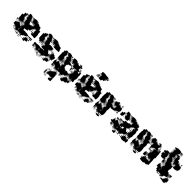

<svg xmlns="http://www.w3.org/2000/svg" viewBox="341 -2340 4148 4148"><g transform="rotate(45 2415.0 -266.0)"><path d="M99 -101H79V-121H96V-122H79V-121H39V-161H40V-190H77V-213H100V-220H138V-197H139V-211H159V-194H172V-185H193V-163H195V-185H216V-189H197V-213H216V-221H199V-241H219V-224H224V-246H244V-248H226V-273H221V-278H196V-304H219V-305H193V-331H189V-371H191V-385H186V-374H172V-388H183V-394H162V-428H183V-429H167V-451H159V-478H158V-462H140V-480H156V-524H202V-519H227V-493H230V-510H248V-492H231V-486H254V-457H255V-434H258V-452H280V-430H262V-423H281V-399H262V-394H282V-376H294V-336H301V-349H348V-362H370V-343H374V-366H400V-370H402V-393H401V-424H372V-425H346V-424H312V-453H311V-488H286V-514H312V-489H313V-517H339V-521H379V-514H402V-492H410V-510H428V-492H410V-486H434H464V-470H473V-477H485V-465H478V-464H502V-463H531V-434H532V-421H549V-401H532V-397H555V-396H584V-366H556V-364H582V-339H587V-316H594V-288H596V-234H593V-207H545V-213H530V-210H488V-219H467V-243H488V-250H468V-272H490V-252H496V-274H510V-276H494V-302H490V-340H497V-361H489V-362H460V-340H438V-332H432V-308H411V-269H401V-249H377V-262H371V-249H350V-244H372V-218H347V-213H321V-209H294V-206H289V-194H292V-170H298V-141H300V-170H358V-165H364V-166H414V-161H439V-153H461V-129H439V-121H414H429V-101H409V-116H408V-92H379V-91H373V-67H346V-64H343V-37H315V-63H288V-62H250V-67H225V-91H224V-66H198V-62H160V-67H135V-94H132V-95H103V-118H99ZM279 -491H259V-511H279ZM69 -251H49V-271H66V-274H42V-300H38V-329H37V-355H33V-407H65V-417V-465H105V-485H133V-457H113V-453H131V-429H113V-421H129V-401H113V-389H127V-373H116V-367H135V-342H140V-332H160V-310H140V-306H164V-276H136V-274H112V-273H131V-249H107V-268H104V-246H74V-268H69ZM310 -460H288V-482H310ZM273 -467H265V-475H273ZM306 -434H292V-448H306ZM156 -434H142V-448H156ZM371 -399H347V-423H371ZM400 -400H378V-422H400ZM339 -401H319V-421H339ZM309 -401H289V-421H309ZM154 -406H144V-416H154ZM399 -371H379V-391H399ZM111 -378V-387H110V-378ZM364 -376H354V-386H364ZM153 -377H145V-385H153ZM438 -362H460V-365H438ZM522 -346V-361H521V-346ZM158 -342H140V-360H158ZM487 -343H471V-359H487ZM186 -344H172V-358H186ZM406 -313V-332H405V-313ZM456 -314H442V-328H456ZM186 -314H172V-328H186ZM482 -318H476V-324H482ZM190 -280H168V-302H190ZM456 -284H442V-298H456ZM426 -284H412V-298H426ZM483 -287H475V-295H483ZM42 -248H16V-274H42ZM161 -249H137V-273H161ZM459 -251H439V-271H459ZM188 -252H170V-270H188ZM217 -253H201V-269H217ZM424 -256H414V-266H424ZM189 -221H169V-241H189ZM128 -222H110V-240H128ZM37 -223H21V-239H37ZM97 -223H81V-239H97ZM155 -225H143V-237H155ZM64 -226H54V-236H64ZM66 -194H52V-208H66ZM184 -196H174V-206H184ZM226 -158V-178H223V-158ZM201 -155H222V-157H201ZM553 -127H525V-155H553ZM522 -128H496V-154H522ZM580 -130H558V-152H580ZM489 -131H469V-151H489ZM219 -101H199V-119H194V-100H198V-96H219V-127H201V-121H219ZM550 -100H528V-122H550ZM578 -102H560V-120H578ZM456 -104H442V-118H456ZM485 -105H473V-117H485ZM514 -106H504V-116H514ZM470 0H428V-10H408V-32H428V-42H410V-60H428V-42H429V-71H437V-93H461V-75H462V-98H496V-75H500V-90H518V-72H503V-68H526V-34H503V-27H470ZM550 -70H528V-92H550ZM99 -71H79V-91H99ZM125 -75H113V-87H125ZM393 -77H385V-85H393ZM421 -79H417V-83H421ZM190 -40H168V-62H190ZM160 -40H138V-62H160ZM308 -42H290V-60H308ZM247 -43H231V-59H247ZM126 -44H112V-58H126ZM216 -44H202V-58H216ZM274 -46H264V-56H274ZM252 -8H226V-34H252ZM309 -11H289V-31H309ZM218 -12H200V-30H218ZM276 -14H262V-28H276ZM336 -14H322V-28H336ZM395 -15H383V-27H395ZM364 -16H354V-26H364ZM182 -18H176V-24H182ZM306 16H292V2H306ZM334 14H324V4H334Z M687 -99H663V-120H654V-162H696V-160H713V-163H739V-167H791V-164H818V-157H839H858V-168H912V-141H915V-171H919V-179H907H863V-180H834V-222H816V-240H834V-222H840V-246H860V-253H847V-269H863V-273H837V-301H836V-280H814V-302H835V-306H810V-335H809V-364H808V-386H800V-376H790V-386H800V-397H781V-425H800V-432H786V-450H802V-454H778V-476H773V-463H757V-479H770V-487H751V-515H770V-526H820V-520H844V-494H846V-510H864V-492H848V-487H871V-460H874V-453H897V-429H878V-426H900V-396H878V-394H898V-375H909V-335H920V-346H970V-345H999V-339H1023V-335H1049V-307H1029V-302H1046V-280H1029V-267H1041V-255H1029V-267H1017V-249H993V-262H989V-247H968V-246H990V-226H1000V-213H1017V-195H1029V-183H1047V-164H1050V-186H1080V-156H1058V-154H1078V-128H1058V-118H1048V-98H1024V-92H995V-91H991V-65H963V-63H958V-38H932V-63H927V-64H905V-61H865V-66H840H812V-64H778V-68H752V-94H778H748V-97H721V-119H715V-101H695V-120H687ZM987 -399H963V-423H957V-428H932V-454H949V-455H929V-484H928V-518H956V-520H994V-516H1020V-493H1026V-510H1044V-492H1027V-485H1048V-488H1082V-469H1089V-477H1101V-465H1093V-464H1102H1148V-437H1151V-422H1166V-400H1151V-398H1172V-364H1142H1115V-361H1075V-364H1048V-365H1019V-394H1018V-424H993V-423H987ZM927 -489H903V-513H927ZM895 -491H875V-511H895ZM721 -245H689V-270H684V-275H659V-300H654V-342V-358H652V-404H653V-433H681V-465H721V-485H749V-458H752V-424H749V-397H730V-391H745V-371H731V-370H754V-345H755V-361H775V-341H759V-332H776V-310H759V-305H779V-277H753V-273H747V-249H723V-270H721ZM926 -460H904V-482H926ZM889 -467H881V-475H889ZM1027 -457H1037H1027ZM922 -434H908V-448H922ZM807 -436V-448H804V-436ZM771 -435H759V-447H771ZM1015 -401H995V-421H1015ZM925 -401H905V-421H925ZM953 -403H937V-419H953ZM768 -408H762V-414H768ZM1012 -374H998V-388H1012ZM980 -376H970V-386H980ZM949 -377H941V-385H949ZM769 -377H761V-385H769ZM802 -344H788V-358H802ZM803 -313H787V-329H803ZM807 -279H783V-303H807ZM1071 -285H1059V-297H1071ZM1100 -286H1090V-296H1100ZM777 -249H753V-273H777ZM1136 -130H1114V-152H1106V-159H1083V-183H1098V-189H1083V-213H1098V-222H1086V-240H1104V-228H1107V-249H1136V-250H1114V-272H1136V-250H1174V-230H1184V-226H1210V-176H1200V-156H1174V-153H1197V-129H1173V-152H1171V-125H1139V-152H1136ZM1106 -250H1084V-272H1106ZM805 -251H785V-271H805ZM1074 -252H1056V-270H1074ZM832 -254H818V-268H832ZM745 -221H725V-241H745ZM805 -221H785V-241H805ZM770 -226H760V-236H770ZM1009 -227H1001V-235H1009ZM834 -192H816V-210H834ZM1072 -194H1058V-208H1072ZM1105 -131H1085V-151H1105ZM835 -101H815V-118H812V-96H839V-125H818V-121H835ZM696 -121H713V-122H696ZM1165 -101H1145V-121H1165ZM1103 -103H1087V-119H1103ZM1072 -104H1058V-118H1072ZM1129 -107H1121V-115H1129ZM1082 -4H1048V-33H1047V-69H1071V-72H1056V-90H1074V-75H1078V-98H1112V-75V-94H1138V-70H1144V-32H1119V-27H1082ZM690 -66H660V-96H690ZM716 -70H694V-92H716ZM1164 -72H1146V-90H1164ZM1011 -75H999V-87H1011ZM740 -76H730V-86H740ZM776 -40H754V-62H776ZM806 -40H784V-62H806ZM864 -42H846V-60H864ZM834 -42H816V-60H834ZM1043 -43H1027V-59H1043ZM712 -44H698V-58H712ZM982 -44H968V-58H982ZM921 -45H909V-57H921ZM740 -46H730V-56H740ZM889 -47H881V-55H889ZM868 -8H842V-34H868ZM1046 -10H1024V-32H1046ZM955 -11H935V-31H955ZM923 -13H907V-29H923ZM832 -14H818V-28H832ZM891 -15H879V-27H891ZM1011 -15H999V-27H1011ZM799 -17H791V-25H799ZM979 -17H971V-25H979ZM895 19H875V-1H895ZM950 14H940V4H950ZM920 14H910V4H920Z M1271 -99H1247V-120H1238V-162V-192H1246V-214H1272V-192H1280V-186H1295V-195H1283V-207H1295V-195H1300V-220H1338V-215H1363V-197H1372V-208H1386V-194H1375V-191H1399V-184H1420V-220H1424V-246H1445V-254H1432V-268H1446V-255H1448V-273H1421V-302H1420V-309H1397V-333H1417V-338H1396V-364H1417V-366H1394V-387H1385V-399H1367V-423H1385V-435H1373V-447H1385V-435H1391V-448H1386V-456H1364V-476H1357V-463H1341V-479H1354V-488H1336V-514H1354V-526H1404V-521H1429V-494V-511H1449V-491H1432V-488H1456V-462H1460V-454H1482V-429H1487V-393H1483V-374H1487V-393H1511V-374H1522V-371H1549V-363H1571V-339H1549V-331H1522V-328H1514V-306H1490V-282V-255H1493V-221H1519V-198H1556V-170H1558V-166H1563V-167V-197H1615V-185H1633V-165H1634V-186H1664V-156H1643V-155H1663V-127H1643V-118H1656V-104H1642V-117H1634V-96H1607V-93H1580V-90H1576V-64H1547V-63H1542V-38H1516V-63H1511V-65H1488V-62H1450V-65H1426V-64H1392V-65H1363V-92H1362V-68H1336V-94H1360H1332V-116H1331V-99H1307V-121H1300V-100H1278V-120H1271ZM1692 -158H1666V-184H1686V-190H1668V-212H1686V-224H1693V-247H1719V-250H1698V-272H1713V-281H1699V-301H1713V-307H1695V-335H1716V-343H1701V-359H1717V-344H1723V-363H1721V-365H1699V-361H1664V-336H1634V-364H1632V-365H1603V-395V-424H1578V-422H1572V-398H1546V-422H1540V-446V-430H1518V-452H1534V-456H1514V-484H1512V-518H1540V-520H1578V-518H1606V-493H1610V-510H1628V-492H1611V-486H1631V-489H1667V-466H1672V-478H1686V-465H1701V-479H1717V-465H1723V-487H1725V-515H1753V-487H1755V-486H1784V-456H1755V-425H1737V-423H1751V-399H1757V-397H1785V-365H1757V-363H1781V-341H1789V-340H1807V-343H1811V-369H1817V-393H1841V-369H1847V-343H1851V-299H1848V-286H1854V-258H1856V-204H1844V-186V-162H1850V-120H1809V-101H1789V-121H1808V-126H1784V-155H1783V-156H1759V-154H1782V-128H1756V-151H1755V-125H1723V-151H1719V-131H1699V-151H1719V-154H1692V-178ZM1303 -247H1275V-272H1270V-275H1243V-302H1240V-331H1239V-361V-389H1237V-433H1245V-453H1241V-489H1271V-519H1307V-514H1332V-488H1307V-484H1332V-461H1339V-421H1337V-393H1332V-373H1341V-362H1360V-340H1346V-333H1361V-309H1346V-304H1362V-278H1339V-272H1360V-250H1338V-271H1331V-249H1307V-271H1303ZM1480 -490H1458V-512H1480ZM1719 -491H1699V-511H1719ZM1654 -496H1644V-506H1654ZM1306 -463V-483V-463ZM1509 -461H1489V-481H1509ZM1476 -464H1462V-478H1476ZM1507 -433H1491V-449H1507ZM1775 -435H1763V-447H1775ZM1805 -435H1793V-447H1805ZM1355 -435H1343V-447H1355ZM1811 -399H1787V-423H1811ZM1510 -400H1488V-422H1510ZM1599 -401H1579V-421H1599ZM1536 -404H1522V-418H1536ZM1772 -408H1766V-414H1772ZM1351 -409H1347V-413H1351ZM1809 -371H1789V-391H1809ZM1536 -375H1523V-388H1536ZM1595 -375H1583V-387H1595ZM1384 -376H1374V-386H1384ZM1354 -376H1344V-386H1354ZM1564 -376H1554V-386H1564ZM1601 -339H1577V-363H1601ZM1757 -344V-363H1755V-344ZM1687 -343H1671V-359H1687ZM1386 -344H1372V-358H1386ZM1633 -307H1605V-335H1633ZM1389 -311H1369V-331H1389ZM1658 -312H1640V-330H1658ZM1681 -319H1677V-323H1681ZM1633 -277H1605V-305H1633ZM1392 -278H1366V-304H1392ZM1419 -281H1399V-301H1419ZM1685 -285H1673V-297H1685ZM1654 -286H1644V-296H1654ZM1691 -249H1667V-273H1691ZM1390 -250H1368V-272H1390ZM1269 -251H1249V-271H1269ZM1627 -253H1611V-269H1627ZM1657 -253H1641V-269H1657ZM1416 -254H1402V-268H1416ZM1721 -251V-265H1720V-251ZM1330 -220H1308V-242H1330ZM1419 -221H1399V-241H1419ZM1388 -222H1370V-240H1388ZM1267 -223H1251V-239H1267ZM1685 -225H1673V-237H1685ZM1354 -226H1344V-236H1354ZM1292 -228H1286V-234H1292ZM1416 -194H1402V-208H1416ZM1653 -197H1645V-205H1653ZM1621 -199H1617V-203H1621ZM1426 -159V-182H1422V-159ZM1427 -157H1445V-158H1427ZM1689 -131H1669V-151H1689ZM1427 -124H1441V-125H1427ZM1420 -100H1398V-98H1426V-123H1402V-122H1420ZM1280 -122H1299H1280ZM1780 -100H1758V-122H1780ZM1748 -102H1730V-120H1748ZM1687 -103H1671V-119H1687ZM1713 -107H1705V-115H1713ZM1426 -97H1441V-98H1426ZM1674 34H1624V25H1603V-7H1624V-10H1608V-32H1630V-16H1634V-35H1633V-67H1655V-74H1642V-88H1656V-75H1662V-98H1696V-96H1724V-72H1730V-66H1746V-73H1731V-89H1747V-74H1758V-92H1780V-74H1791V-89H1807V-73H1792V-28H1752V-8H1735V5H1707V7H1674ZM1274 -66H1244V-96H1274ZM1302 -68H1276V-94H1302ZM1597 -73H1581V-89H1597ZM1325 -75H1313V-87H1325ZM1570 -40H1548V-62H1570ZM1420 -40H1398V-62H1420ZM1390 -40H1368V-62H1390ZM1360 -40H1338V-62H1360ZM1447 -43H1431V-59H1447ZM1297 -43H1281V-59H1297ZM1626 -44H1612V-58H1626ZM1504 -46H1494V-56H1504ZM1264 -46H1254V-56H1264ZM1323 -47H1315V-55H1323ZM1472 -48H1466V-54H1472ZM1735 -34H1746V-36H1735ZM1333 143H1305V115H1329V114H1304V84H1329V49H1350V47H1341V31H1357V40H1361V21H1387V17H1393V-7H1418V-12H1427V-33H1451V-12H1460V-4H1482V22H1460V25H1483V52H1486V82V116H1485V139H1489V168H1490V210H1462V212H1416V196H1402V182H1416V166H1431V151H1447V166H1449V139H1429V130H1423V143H1395V130H1387V137H1371V124H1360V140H1338V119H1333ZM1541 -9H1517V-33H1541ZM1476 -14H1462V-28H1476ZM1596 -14H1582V-28H1596ZM1384 -16H1374V-26H1384ZM1413 -17H1405V-25H1413ZM1563 -17H1555V-25H1563ZM1291 -19H1287V-23H1291ZM1324 14H1314V4H1324ZM1384 14H1374V4H1384ZM1300 50H1278V28H1300ZM1328 48H1310V30H1328ZM1262 42H1256V36H1262ZM1267 77H1251V61H1267ZM1327 77H1311V61H1327ZM1293 73H1285V65H1293ZM1273 113H1245V85H1273ZM1294 104H1284V94H1294ZM1273 143H1245V115H1273ZM1449 119V139H1453V117H1440V119ZM1296 136H1282V122H1296ZM1272 172H1246V146H1272ZM1296 166H1282V152H1296ZM1323 163H1315V155H1323ZM1328 198H1310V180H1328ZM1298 198H1280V180H1298ZM1352 192H1346V186H1352Z M1973 -101H1953V-121H1970V-122H1953V-121H1913V-161H1914V-190H1951V-213H1974V-220H2012V-197H2013V-211H2033V-194H2046V-185H2067V-163H2069V-185H2090V-189H2071V-213H2090V-221H2073V-241H2093V-224H2098V-246H2118V-248H2100V-273H2095V-278H2070V-304H2093V-305H2067V-331H2063V-371H2065V-385H2060V-374H2046V-388H2057V-394H2036V-428H2057V-429H2041V-451H2033V-478H2032V-462H2014V-480H2030V-524H2076V-519H2101V-493H2104V-510H2122V-492H2105V-486H2128V-457H2129V-434H2132V-452H2154V-430H2136V-423H2155V-399H2136V-394H2156V-376H2168V-336H2175V-349H2222V-362H2244V-343H2248V-366H2274V-370H2276V-393H2275V-424H2246V-425H2220V-424H2186V-453H2185V-488H2160V-514H2186V-489H2187V-517H2213V-521H2253V-514H2276V-492H2284V-510H2302V-492H2284V-486H2308H2338V-470H2347V-477H2359V-465H2352V-464H2376V-463H2405V-434H2406V-421H2423V-401H2406V-397H2429V-396H2458V-366H2430V-364H2456V-339H2461V-316H2468V-288H2470V-234H2467V-207H2419V-213H2404V-210H2362V-219H2341V-243H2362V-250H2342V-272H2364V-252H2370V-274H2384V-276H2368V-302H2364V-340H2371V-361H2363V-362H2334V-340H2312V-332H2306V-308H2285V-269H2275V-249H2251V-262H2245V-249H2224V-244H2246V-218H2221V-213H2195V-209H2168V-206H2163V-194H2166V-170H2172V-141H2174V-170H2232V-165H2238V-166H2288V-161H2313V-153H2335V-129H2313V-121H2288H2303V-101H2283V-116H2282V-92H2253V-91H2247V-67H2220V-64H2217V-37H2189V-63H2162V-62H2124V-67H2099V-91H2098V-66H2072V-62H2034V-67H2009V-94H2006V-95H1977V-118H1973ZM2153 -491H2133V-511H2153ZM1943 -251H1923V-271H1940V-274H1916V-300H1912V-329H1911V-355H1907V-407H1939V-417V-465H1979V-485H2007V-457H1987V-453H2005V-429H1987V-421H2003V-401H1987V-389H2001V-373H1990V-367H2009V-342H2014V-332H2034V-310H2014V-306H2038V-276H2010V-274H1986V-273H2005V-249H1981V-268H1978V-246H1948V-268H1943ZM2184 -460H2162V-482H2184ZM2147 -467H2139V-475H2147ZM2180 -434H2166V-448H2180ZM2030 -434H2016V-448H2030ZM2245 -399H2221V-423H2245ZM2274 -400H2252V-422H2274ZM2213 -401H2193V-421H2213ZM2183 -401H2163V-421H2183ZM2028 -406H2018V-416H2028ZM2273 -371H2253V-391H2273ZM1985 -378V-387H1984V-378ZM2238 -376H2228V-386H2238ZM2027 -377H2019V-385H2027ZM2312 -362H2334V-365H2312ZM2396 -346V-361H2395V-346ZM2032 -342H2014V-360H2032ZM2361 -343H2345V-359H2361ZM2060 -344H2046V-358H2060ZM2280 -313V-332H2279V-313ZM2330 -314H2316V-328H2330ZM2060 -314H2046V-328H2060ZM2356 -318H2350V-324H2356ZM2064 -280H2042V-302H2064ZM2330 -284H2316V-298H2330ZM2300 -284H2286V-298H2300ZM2357 -287H2349V-295H2357ZM1916 -248H1890V-274H1916ZM2035 -249H2011V-273H2035ZM2333 -251H2313V-271H2333ZM2062 -252H2044V-270H2062ZM2091 -253H2075V-269H2091ZM2298 -256H2288V-266H2298ZM2063 -221H2043V-241H2063ZM2002 -222H1984V-240H2002ZM1911 -223H1895V-239H1911ZM1971 -223H1955V-239H1971ZM2029 -225H2017V-237H2029ZM1938 -226H1928V-236H1938ZM1940 -194H1926V-208H1940ZM2058 -196H2048V-206H2058ZM2100 -158V-178H2097V-158ZM2075 -155H2096V-157H2075ZM2427 -127H2399V-155H2427ZM2396 -128H2370V-154H2396ZM2454 -130H2432V-152H2454ZM2363 -131H2343V-151H2363ZM2093 -101H2073V-119H2068V-100H2072V-96H2093V-127H2075V-121H2093ZM2424 -100H2402V-122H2424ZM2452 -102H2434V-120H2452ZM2330 -104H2316V-118H2330ZM2359 -105H2347V-117H2359ZM2388 -106H2378V-116H2388ZM2344 0H2302V-10H2282V-32H2302V-42H2284V-60H2302V-42H2303V-71H2311V-93H2335V-75H2336V-98H2370V-75H2374V-90H2392V-72H2377V-68H2400V-34H2377V-27H2344ZM2424 -70H2402V-92H2424ZM1973 -71H1953V-91H1973ZM1999 -75H1987V-87H1999ZM2267 -77H2259V-85H2267ZM2295 -79H2291V-83H2295ZM2064 -40H2042V-62H2064ZM2034 -40H2012V-62H2034ZM2182 -42H2164V-60H2182ZM2121 -43H2105V-59H2121ZM2000 -44H1986V-58H2000ZM2090 -44H2076V-58H2090ZM2148 -46H2138V-56H2148ZM2126 -8H2100V-34H2126ZM2183 -11H2163V-31H2183ZM2092 -12H2074V-30H2092ZM2150 -14H2136V-28H2150ZM2210 -14H2196V-28H2210ZM2269 -15H2257V-27H2269ZM2238 -16H2228V-26H2238ZM2056 -18H2050V-24H2056ZM2180 16H2166V2H2180ZM2208 14H2198V4H2208ZM2185 -587H2167V-605H2184V-648H2190V-669H2189V-688V-673H2163V-691H2153V-679H2139V-693H2151V-741H2178V-744H2234V-740H2260V-733H2277V-735H2315V-730H2340V-702H2317V-699H2339V-673H2317V-666H2336V-646H2316V-665H2310V-642H2288V-640H2310V-612H2283V-609H2262V-600H2256V-576H2216V-577H2187V-604H2185ZM2363 -709H2349V-723H2363ZM2389 -713H2383V-719H2389ZM2369 -673H2343V-699H2369ZM2154 -648H2138V-664H2154ZM2184 -648H2168V-664H2184ZM2161 -611H2131V-641H2161ZM2125 -617H2107V-635H2125ZM2183 -619H2169V-633H2183ZM2157 -585H2135V-607H2157ZM2126 -586H2106V-606H2126Z M2557 -107H2529V-128H2520V-174H2526V-198H2530V-224H2556V-198H2560V-174H2561V-193H2581V-203H2587V-227H2619V-204H2622V-222H2644V-204H2656V-218H2670V-204H2656V-194H2676V-175H2683V-191H2703V-171H2687V-169H2710V-191H2703V-231H2729H2713V-251H2732V-260H2712V-282H2732V-284H2706V-311H2704V-290H2682V-312H2703V-320H2682V-342H2703V-347H2679V-371H2673V-381H2653V-401H2670V-412H2654V-430H2670V-441H2653V-461H2670V-463H2645V-485H2642V-472H2624V-490H2637V-497H2619V-525H2637V-537H2689V-529H2711V-504H2712V-522H2734V-500H2716V-494H2736V-470H2742V-464H2766V-438H2770V-404H2768V-382H2804V-375H2827V-354H2836V-368H2850V-354H2864V-370H2882V-352H2866V-349H2885V-379H2888V-406V-431H2866H2883V-411H2863V-428H2858V-406H2828V-428H2820V-439H2801V-463H2819V-466H2798V-496H2819V-505H2855V-529H2891V-500H2892V-494H2916V-475H2920V-494H2946V-475H2957V-470H2982H3012V-448H3020V-394H3012V-372H2986V-370H3002V-352H2984V-368H2974V-350H2952V-368H2950V-344H2921V-343H2918V-316H2891V-313H2866V-308H2820V-310H2802V-296H2808V-246H2805V-219H2801V-203H2805V-178H2810V-150H2812V-92H2806V-68H2792V-52H2774V-67H2762V-52H2744V-67H2733V-51H2713V-71H2729V-73H2711V-43H2675V-48H2650V-73H2645V-79H2621V-100H2612V-108H2590V-128H2586V-108H2560V-128H2557ZM2555 -259H2531V-282H2524V-320H2527V-338H2520V-384H2521V-413H2522V-442H2530V-462H2524V-500H2555V-529H2591V-526H2618V-496H2591V-493H2615V-469H2591V-467H2619V-442H2624V-400H2616V-378H2600H2620V-356H2624V-370H2642V-352H2628V-344H2646V-318H2628H2650V-284H2626V-281H2643V-261H2623V-278H2619V-255H2587H2557V-279H2555ZM2766 -498H2740V-524H2766ZM3005 -499H2981V-523H3005ZM2911 -503H2895V-519H2911ZM2936 -508H2930V-514H2936ZM2760 -474H2746V-488H2760ZM3000 -474H2986V-488H3000ZM2968 -476H2958V-486H2968ZM2791 -443H2775V-459H2791ZM2675 -444V-458H2673V-444ZM2640 -444H2626V-458H2640ZM2793 -411H2773V-431H2793ZM2819 -415H2807V-427H2819ZM2637 -417H2629V-425H2637ZM2792 -382H2774V-400H2792ZM2852 -382H2834V-400H2852ZM2880 -384H2866V-398H2880ZM2820 -384H2806V-398H2820ZM2667 -357H2659V-365H2667ZM3006 -318H2980V-344H3006ZM2674 -320H2652V-342H2674ZM2943 -321H2923V-341H2943ZM2967 -327H2959V-335H2967ZM2673 -291H2653V-311H2673ZM2675 -259H2651V-283H2675ZM2702 -262H2684V-280H2702ZM2613 -231H2593V-251H2613ZM2701 -233H2685V-249H2701ZM2671 -233H2655V-249H2671ZM2551 -233H2535V-249H2551ZM2580 -234H2566V-248H2580ZM2638 -236H2628V-246H2638ZM2698 -206H2688V-216H2698ZM2577 -207H2569V-215H2577ZM2711 -163H2729V-168H2711V-136H2728V-139H2711ZM2704 -110H2682V-127H2681V-106H2705V-109H2708V-133H2687V-132H2704ZM2557 -77H2529V-105H2557ZM2583 -81H2563V-101H2583ZM2609 -85H2597V-97H2609ZM2645 -49H2621V-73H2645ZM2583 -51H2563V-71H2583ZM2551 -53H2535V-69H2551ZM2607 -57H2599V-65H2607ZM2734 -20H2712V-42H2734ZM2672 -22H2654V-40H2672ZM2760 -24H2746V-38H2760ZM2790 -24H2776V-38H2790ZM2578 -26H2568V-36H2578ZM2607 -27H2599V-35H2607ZM2697 -27H2689V-35H2697ZM2546 -28H2540V-34H2546ZM2741 17H2705V12H2680V-14H2705V-19H2741ZM2765 11H2741V-13H2765ZM2667 3H2659V-5H2667ZM2606 2H2600V-4H2606Z M3255 -360H3213V-365H3188V-387H3180V-399H3162V-423H3180V-434H3167V-448H3181V-455H3158V-476H3152V-463H3136V-479H3149V-526H3199V-521H3224V-494H3225V-510H3243V-492H3227V-487H3250V-461H3254V-454H3277V-428H3257H3281V-394H3278V-367H3255ZM3066 -99H3042V-120H3033V-123H3006V-159H3033V-162V-192H3041V-214H3067V-192H3075V-186H3089V-194H3077V-208H3091V-196H3095V-220H3133V-215H3158V-197H3167V-208H3181V-194H3170V-190H3193V-184H3215V-220H3219V-246H3240V-254H3227V-268H3241V-255H3243V-273H3216V-309H3243V-312H3244V-341H3284V-335H3301V-344H3329V-346H3342V-363H3366V-346H3371V-364H3395V-370H3398V-395V-424H3373V-422H3366V-399H3342V-422H3335V-430H3313V-452H3328V-456H3309V-484H3307V-518H3335V-520H3373V-517H3400V-493H3405V-510H3423V-492H3406V-486H3426V-489H3462V-467H3467V-478H3481V-465H3495V-480H3513V-465H3528V-457H3550V-425H3532V-423H3546V-399H3532H3552V-397H3580V-365H3552V-363H3550V-344H3552V-363H3576V-340H3583V-317H3590V-265H3588V-237H3583V-225H3588V-177H3579V-156H3554V-154H3577V-128H3551V-151H3550V-125H3518V-151H3514V-131H3494V-151H3514V-153H3486V-159H3462V-183H3480V-190H3463V-212H3480V-224H3467V-238H3481V-225H3488V-247H3514V-250H3493V-272H3507V-281H3494V-301H3507V-306H3489V-336H3511V-343H3496V-359H3512V-344H3518V-363H3516V-365H3494V-361H3459V-336H3433V-332H3428V-307H3409V-304H3427V-278H3409V-268H3421V-254H3407V-266H3397V-248H3371V-263H3370V-245V-227H3378V-237H3390V-225H3380V-215H3398V-196H3409V-184H3427V-164H3429V-186H3459V-156H3437V-155H3458V-127H3437V-118H3451V-104H3437V-118H3428V-97H3402V-93H3375V-90H3371V-64H3342V-63H3337V-38H3311V-63H3306V-64H3283V-62H3245V-65H3221V-64H3191H3157V-93V-68H3131V-94H3156H3127V-116V-98H3101V-120H3094V-101H3074V-120H3066ZM3306 -489H3282V-513H3306ZM3274 -491H3254V-511H3274ZM3448 -497H3440V-505H3448ZM3476 -499H3472V-503H3476ZM3305 -460H3283V-482H3305ZM3270 -465H3258V-477H3270ZM3111 -354H3057V-408H3061V-434H3095V-460H3133V-422H3131V-394H3111V-393H3126V-369H3111ZM3302 -433H3286V-449H3302ZM3186 -435V-448H3181V-435ZM3150 -435H3138V-447H3150ZM3304 -401H3284V-421H3304ZM3394 -401H3374V-421H3394ZM3331 -404H3317V-418H3331ZM3566 -409H3562V-413H3566ZM3146 -409H3142V-413H3146ZM3390 -375H3378V-387H3390ZM3179 -376H3169V-386H3179ZM3149 -376H3139V-386H3149ZM3359 -376H3349V-386H3359ZM3481 -344H3467V-358H3481ZM3452 -313H3436V-329H3452ZM3157 -278H3131V-304H3157ZM3187 -278H3161V-304H3187ZM3215 -280H3193V-302H3215ZM3480 -285H3468V-297H3480ZM3449 -286H3439V-296H3449ZM3099 -246H3069V-276H3099ZM3126 -249H3102V-273H3126ZM3485 -250H3463V-272H3485ZM3155 -250H3133V-272H3155ZM3185 -250H3163V-272H3185ZM3452 -253H3436V-269H3452ZM3211 -254H3197V-268H3211ZM3515 -251V-264V-251ZM3125 -220H3103V-242H3125ZM3213 -222H3195V-240H3213ZM3183 -222H3165V-240H3183ZM3061 -224H3047V-238H3061ZM3149 -226H3139V-236H3149ZM3087 -228H3081V-234H3087ZM3287 -178H3247V-166H3289V-141H3294V-171H3323V-202H3328V-210H3303H3288V-207H3287ZM3212 -193H3196V-209H3212ZM3449 -196H3439V-206H3449ZM3221 -158V-182H3217V-158ZM3221 -157H3239V-158H3221ZM3484 -131H3464V-151H3484ZM3221 -125H3236H3221ZM3215 -100H3193V-118H3192V-98H3220V-124H3197V-122H3215ZM3075 -121H3093V-122H3075ZM3574 -101H3554V-121H3574ZM3544 -101H3524V-121H3544ZM3482 -103H3466V-119H3482ZM3508 -107H3500V-115H3508ZM3501 6H3447V-5H3428V-34H3427V-68H3450V-73H3436V-89H3452V-75H3457V-98H3491V-96H3519V-71H3524V-67H3541V-73H3526V-89H3542V-74H3554V-91H3574V-74H3587V-28H3582V-3H3546V-8H3530V5H3501ZM3221 -97H3236H3221ZM3069 -66H3039V-96H3069ZM3096 -69H3072V-93H3096ZM3391 -74H3377V-88H3391ZM3119 -76H3109V-86H3119ZM3185 -40H3163V-62H3185ZM3155 -40H3133V-62H3155ZM3215 -40H3193V-62H3215ZM3364 -41H3344V-61H3364ZM3243 -42H3225V-60H3243ZM3092 -43H3076V-59H3092ZM3422 -43H3406V-59H3422ZM3299 -46H3289V-56H3299ZM3118 -47H3110V-55H3118ZM3267 -48H3261V-54H3267ZM3530 -34H3541V-35H3530ZM3254 29H3214V26H3187V-8H3214V-11H3221V-34H3247V-11H3254ZM3335 -10H3313V-32H3335ZM3425 -10H3403V-32H3425ZM3302 -13H3286V-29H3302ZM3391 -14H3377V-28H3391ZM3271 -14H3257V-28H3271ZM3209 -16H3199V-26H3209ZM3179 -16H3169V-26H3179Z M3688 -107H3660V-128H3651V-174H3657V-198H3661V-224H3687V-198H3691V-174H3692V-193H3712V-203H3718V-227H3750V-204H3753V-222H3775V-204H3787V-218H3801V-204H3787V-194H3807V-175H3814V-191H3834V-171H3818V-169H3841V-191H3834V-231H3860H3844V-251H3863V-260H3843V-282H3863V-284H3837V-311H3835V-290H3813V-312H3834V-320H3813V-342H3834V-347H3810V-371H3804V-381H3784V-401H3801V-412H3785V-430H3801V-441H3784V-461H3801V-463H3776V-485H3773V-472H3755V-490H3768V-497H3750V-525H3768V-537H3820V-529H3842V-504H3843V-522H3865V-500H3847V-494H3867V-470H3873V-464H3897V-438H3901V-404H3899V-382H3935V-375H3958V-347H3935V-340H3931V-320H3933V-296H3939V-246H3936V-219H3932V-203H3936V-178H3941V-150H3943V-92H3937V-68H3923V-52H3905V-67H3893V-52H3875V-67H3864V-51H3844V-71H3860V-73H3842V-43H3806V-48H3781V-73H3776V-79H3752V-100H3743V-108H3721V-128H3717V-108H3691V-128H3688ZM4049 -316H4019V-343H4016V-379H4019V-406V-431H3997H4014V-411H3994V-428H3989V-406H3959V-428H3951V-439H3932V-463H3950V-466H3929V-496H3950V-505H3955V-530H3993V-529H4022V-500H4023V-494H4047V-475H4051V-494H4077V-475H4088V-470H4113H4138V-497H4139V-526H4169V-497H4170V-468H4171V-494H4197V-468H4171V-434H4167V-409H4172V-375H4198V-349H4201V-374H4227V-353H4230V-375H4258V-353H4266V-309V-279H4265V-268H4271V-214H4261V-194H4258V-170H4263V-143H4266V-99H4262V-85H4268V-55V-7H4230V15H4198V13H4170V-10H4169V14H4155V30H4093V27H4066V22H4041V-23H4026V-39H4042V-24H4047V-48H4067V-50H4053V-72H4073V-82H4081V-104H4107V-83H4115V-100H4133V-83H4146V-78H4164V-81H4204V-76H4220V-84H4207V-98H4221V-85H4226V-99H4222V-111H4204V-131H4222V-135H4198V-136H4171V-134H4137V-156H4136V-139H4112V-163H4129H4106V-168H4081V-194H4101V-232H4085V-250H4103V-234H4109V-256H4131V-261H4114V-281H4128V-290H4113V-312H4128V-318H4111V-344H4134V-351H4140V-372H4117V-370H4133V-352H4115V-368H4105V-350H4083V-368H4081V-344H4052V-343H4049ZM3686 -259H3662V-282H3655V-320H3658V-338H3651V-384H3652V-413H3653V-442H3661V-462H3655V-500H3686V-529H3722V-526H3749V-496H3722V-493H3746V-469H3722V-467H3750V-442H3755V-400H3747V-378H3731H3751V-356H3755V-370H3773V-352H3759V-344H3777V-318H3759H3781V-284H3757V-281H3774V-261H3754V-278H3750V-255H3718H3688V-279H3686ZM3897 -498H3871V-524H3897ZM4136 -499H4112V-523H4136ZM4042 -503H4026V-519H4042ZM4067 -508H4061V-514H4067ZM3891 -474H3877V-488H3891ZM4131 -474H4117V-488H4131ZM4099 -476H4089V-486H4099ZM4193 -442H4175V-460H4193ZM3922 -443H3906V-459H3922ZM3806 -444V-458H3804V-444ZM3771 -444H3757V-458H3771ZM4221 -444H4207V-458H4221ZM4225 -410H4203V-432H4225ZM3924 -411H3904V-431H3924ZM3950 -415H3938V-427H3950ZM3768 -417H3760V-425H3768ZM4259 -376H4229V-406H4259ZM4196 -379H4172V-403H4196ZM4225 -380H4203V-402H4225ZM3923 -382H3905V-400H3923ZM3983 -382H3965V-400H3983ZM4011 -384H3997V-398H4011ZM3951 -384H3937V-398H3951ZM4170 -351V-373H4168V-351ZM4013 -352H3995V-370H4013ZM3981 -354H3967V-368H3981ZM3798 -357H3790V-365H3798ZM3805 -320H3783V-342H3805ZM4074 -321H4054V-341H4074ZM4098 -327H4090V-335H4098ZM4046 -289H4022V-313H4046ZM3804 -291H3784V-311H3804ZM4099 -296H4089V-306H4099ZM4067 -298H4061V-304H4067ZM4076 -259H4052V-283H4076ZM4106 -259H4082V-283H4106ZM3806 -259H3782V-283H3806ZM4045 -260H4023V-282H4045ZM3833 -262H3815V-280H3833ZM3744 -231H3724V-251H3744ZM3832 -233H3816V-249H3832ZM3802 -233H3786V-249H3802ZM3682 -233H3666V-249H3682ZM3711 -234H3697V-248H3711ZM3769 -236H3759V-246H3769ZM4036 -239H4032V-243H4036ZM4101 -204H4087V-218H4101ZM3829 -206H3819V-216H3829ZM3708 -207H3700V-215H3708ZM4066 -209H4062V-213H4066ZM4057 -98H4011V-128V-174H4024V-191H4044V-174H4054V-191H4074V-171H4057V-164H4077V-138H4057V-133H4076V-109H4057ZM3842 -163H3860V-168H3842V-136H3859V-139H3842ZM4106 -139H4082V-163H4106ZM4197 -108H4171V-134H4197ZM3835 -110H3813V-127H3812V-106H3836V-109H3839V-133H3818V-132H3835ZM4166 -109H4142V-133H4166ZM4102 -113H4086V-129H4102ZM4129 -116H4119V-126H4129ZM3688 -77H3660V-105H3688ZM3714 -81H3694V-101H3714ZM4191 -84H4177V-98H4191ZM3740 -85H3728V-97H3740ZM4070 -85H4058V-97H4070ZM4157 -88H4151V-94H4157ZM3776 -49H3752V-73H3776ZM3714 -51H3694V-71H3714ZM3682 -53H3666V-69H3682ZM3738 -57H3730V-65H3738ZM4037 -58H4031V-64H4037ZM3865 -20H3843V-42H3865ZM3803 -22H3785V-40H3803ZM3891 -24H3877V-38H3891ZM3921 -24H3907V-38H3921ZM3709 -26H3699V-36H3709ZM3738 -27H3730V-35H3738ZM3828 -27H3820V-35H3828ZM3677 -28H3671V-34H3677ZM3872 17H3836V12H3811V-14H3836V-19H3872ZM4155 -16H4163V-18H4155ZM3896 11H3872V-13H3896ZM3798 3H3790V-5H3798ZM3737 2H3731V-4H3737Z M4508 -43H4472V-74H4443V-102H4441V-127H4406V-175H4407V-204H4418V-223H4442V-204H4453V-195H4474V-175H4481V-190H4499V-172H4484V-171H4507V-193H4502V-229H4525V-232H4511V-250H4529V-236H4531V-251H4530V-260H4509V-282H4530V-285H4504V-311H4500V-291H4480V-311H4500V-349H4478V-373H4472V-399H4469V-382H4451V-400H4468V-442H4451V-460H4467V-465H4444V-487H4440V-471H4420V-491H4436V-498H4417V-524H4436V-528H4417V-554H4439V-562H4421V-580H4439V-562H4444V-587V-614H4443V-648H4465V-649H4448V-673H4461V-674H4443V-677H4416V-705H4443V-708H4461V-720H4519V-719H4548V-713H4572V-704H4593V-678H4572V-670H4589V-652H4571V-669H4570V-641H4565V-619H4598H4628V-588H4657V-554H4656V-530H4659H4689V-500V-496H4715V-474H4717V-494H4743V-474H4753V-472H4781V-470H4809V-449H4818V-393H4809V-372H4783V-370H4799V-352H4781V-368H4772V-349H4748V-368H4747V-344H4713H4683V-378H4686V-405H4709V-406H4685V-432H4663V-431H4680V-411H4660V-428H4656V-405H4624V-428H4617V-440H4599V-462H4617V-467H4596V-494H4593V-522H4592V-499H4568V-523H4591V-530H4569V-552H4591V-560H4593V-583H4562V-616H4540V-611H4560V-591H4540V-611H4538V-583H4534V-561H4539V-582H4561V-560H4540V-524H4563V-498H4537V-521H4531V-500H4513V-494H4533V-471H4540V-465H4564V-440H4569V-402H4567V-383H4570V-401H4590V-383H4602V-375H4624V-355H4633V-368H4647V-355H4661V-370H4679V-352H4664V-329H4668V-273H4659V-252H4657V-233H4662V-210H4669V-207H4696V-194H4713V-174H4721V-190H4739V-172H4723V-165H4744V-137H4724V-134H4743V-108H4724V-97H4681V-80H4659V-72H4658V-43H4624V-17H4596V-45H4622V-46H4595V-68H4589V-52H4571V-68H4558V-53H4542V-69H4530V-51H4510V-71H4528V-74H4508ZM4624 -677H4596V-705H4624ZM4648 -683H4632V-699H4648ZM4621 -650H4599V-672H4621ZM4649 -652H4631V-670H4649ZM4437 -654H4423V-668H4437ZM4439 -622H4421V-640H4439ZM4617 -624H4603V-638H4617ZM4586 -625H4574V-637H4586ZM4645 -626H4635V-636H4645ZM4648 -593H4632V-609H4648ZM4438 -593H4422V-609H4438ZM4586 -565H4574V-577H4586ZM4560 -531H4540V-551H4560ZM4447 -284H4413V-318H4416V-342H4397V-334H4343V-339H4318V-375H4294V-405V-437H4319V-442H4301V-460H4319V-442H4328V-463H4322H4292V-499H4322H4326V-525H4352V-529H4388V-526H4415V-496H4388V-493H4412V-469H4388V-468H4417V-444H4423V-458H4437V-444H4423V-398H4415V-380H4419V-345H4444V-318H4447ZM4801 -500H4779V-522H4801ZM4708 -503H4692V-519H4708ZM4736 -505H4724V-517H4736ZM4590 -471H4570V-491H4590ZM4559 -472H4541V-490H4559ZM4796 -475H4784V-487H4796ZM4766 -475H4754V-487H4766ZM4354 -445V-463H4352V-445ZM4588 -443H4572V-459H4588ZM4473 -443V-458H4469V-443ZM4591 -410H4569V-432H4591ZM4468 -413H4452V-429H4468ZM4615 -416H4605V-426H4615ZM4435 -416H4425V-426H4435ZM4649 -382H4631V-400H4649ZM4618 -383H4602V-399H4618ZM4677 -384H4663V-398H4677ZM4433 -388H4427V-394H4433ZM4440 -351H4420V-371H4440ZM4502 -351V-368V-351ZM4464 -357H4456V-365H4464ZM4471 -320H4449V-342H4471ZM4500 -321H4480V-341H4500ZM4472 -289H4448V-313H4472ZM4472 -259H4448V-283H4472ZM4441 -260H4419V-282H4441ZM4498 -263H4482V-279H4498ZM4498 -233H4482V-249H4498ZM4467 -234H4453V-248H4467ZM4435 -236H4425V-246H4435ZM4467 -204H4453V-218H4467ZM4495 -206H4485V-216H4495ZM4806 -165H4774V-197H4806ZM4773 -168H4747V-194H4773ZM4510 -163H4529V-168H4510ZM4772 -139H4748V-163H4772ZM4801 -140H4779V-162H4801ZM4510 -135H4526V-139H4510ZM4501 -110H4479V-108H4503H4506V-131H4501ZM4769 -112H4751V-130H4769ZM4795 -116H4785V-126H4795ZM4787 26H4733V21H4708V14H4685V-16H4708V-23H4715V-46H4733V-51H4720V-71H4740V-81H4747V-104H4773V-84H4781V-100H4799V-84H4813V-38H4812V-9H4787ZM4734 -87H4726V-95H4734ZM4703 -88H4697V-94H4703ZM4703 -58H4697V-64H4703ZM4673 -58H4667V-64H4673ZM4530 -21H4510V-41H4530ZM4558 -23H4542V-39H4558ZM4587 -24H4573V-38H4587ZM4707 -24H4693V-38H4707ZM4645 -26H4635V-36H4645ZM4684 13H4656V-15H4684ZM4647 6H4633V-8H4647Z"/></g></svg>

Font: Rubik Storm
Style: Regular
Weight: 400
Designer: Hubert and Fischer, NaN
Foundry: Hubert and Fischer, NaN
Version: Version 2.201